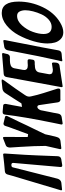

<svg xmlns="http://www.w3.org/2000/svg" viewBox="704 -1550 795 2352"><g transform="rotate(-90 1102.0 -374.5)"><path d="M397 -712 381 -465 374 -320Q370 -242 364 -66Q362 -29 328 -22Q324 -22 314 -20L254 -10Q241 -10 236.5 -14.5Q232 -19 232 -32V-38L282 -611Q282 -633 258 -633H255Q231 -633 227 -614Q209 -542 161.5 -355Q114 -168 88 -66V-67Q83 -48 69.5 -35.5Q56 -23 39 -21L-38 -13Q-40 -12 -44 -12Q-54 -12 -54 -23Q-54 -28 -51 -36L124 -622L139 -677Q147 -710 180 -713L278 -722Q309 -724 366 -732L378 -733Q381 -734 385 -734Q397 -734 397 -718Z M552 -32 469 -22H466L461 -21Q450 -23 450 -36Q450 -37 452 -45L490 -213Q490 -345 478 -527L470 -651Q472 -693 499 -702Q543 -720 581 -734H580Q585 -736 591 -736Q600 -736 600 -716V-636Q600 -612 599.5 -571Q599 -530 599 -513V-433L634 -428Q695 -592 707 -626V-625Q710 -635 715 -648L721 -664Q724 -678 728 -686L733 -702Q741 -730 763 -730Q768 -730 773 -728Q819 -718 841 -712Q858 -709 858 -694Q858 -687 854 -680L787 -542Q748 -456 671 -300Q641 -236 633 -220Q631 -211 605 -97L598 -74Q588 -37 552 -32Z M843 -17 772 -6H769L764 -5Q752 -7 752 -20V-22Q753 -23 753.5 -25Q754 -27 754 -30L774 -127Q847 -486 873 -706Q876 -740 901 -740H912Q921 -739 940 -737.5Q959 -736 968 -735L982 -734Q1005 -734 1005 -703L998 -666Q997 -658 995 -648.5Q993 -639 993 -638Q991 -632 991 -630L968 -503L1011 -510Q1032 -545 1073 -608L1085 -626Q1101 -652 1135 -704Q1157 -740 1194 -743L1280 -752H1292Q1304 -752 1304 -747Q1304 -739 1290 -719L1291 -720L1267 -687Q1191 -584 1109 -461H1110Q1094 -440 1094 -412Q1094 -406 1097 -392L1115 -317Q1135 -244 1162 -162L1191 -71Q1193 -61 1193 -55Q1193 -33 1169 -33H1068L1059 -32Q1028 -32 1023 -68L1020 -89Q1019 -100 1015 -124L990 -293Q986 -315 967 -315Q955 -315 943 -302Q932 -287 927 -273Q925 -264 921 -241.5Q917 -219 914 -207Q914 -204 902 -146Q898 -126 896 -117Q895 -109 891.5 -90Q888 -71 886 -61Q878 -22 843 -17Z M1477 -44 1227 -6H1224L1219 -5Q1210 -6 1210 -18Q1210 -25 1211 -26Q1264 -316 1333 -689Q1339 -724 1370 -727H1369L1612 -747Q1628 -747 1628 -736Q1628 -733 1626 -725V-726L1625 -723Q1619 -699 1616 -686H1617Q1607 -653 1580 -651H1534Q1515 -650 1503.5 -648.5Q1492 -647 1477.5 -641.5Q1463 -636 1454 -625Q1445 -614 1441 -597Q1435 -561 1421 -489L1422 -491Q1420 -487 1420 -476Q1420 -432 1474 -432L1497 -433Q1500 -434 1505 -434H1535Q1552 -434 1552 -410L1546 -371Q1543 -349 1521 -348Q1518 -347 1514 -347H1489Q1482 -347 1474 -345Q1400 -345 1390 -290L1369 -176V-174L1368 -170Q1368 -143 1382 -134Q1396 -125 1424 -125L1492 -135H1495L1500 -136Q1512 -136 1512 -113L1510 -84Q1505 -49 1477 -44Z M1563 -13 1544 -10Q1540 -9 1537 -9H1535Q1527 -9 1527 -18Q1527 -19 1529 -31V-30Q1532 -45 1536 -56Q1587 -280 1644 -583L1661 -676Q1664 -693 1675.5 -705.5Q1687 -718 1702 -720Q1704 -720 1771 -731L1774 -732H1777Q1787 -732 1787 -718Q1787 -710 1786 -708L1768 -617Q1755 -543 1741 -478Q1694 -245 1661 -58Q1654 -21 1620 -18L1612 -17Q1577 -15 1563 -13Z M2258 -545Q2258 -392 2190 -249.5Q2122 -107 2002 -36Q1937 3 1882 3Q1832 3 1800 -28Q1768 -59 1756.5 -100.5Q1745 -142 1745 -192Q1745 -268 1772.5 -362.5Q1800 -457 1847 -544.5Q1894 -632 1966.5 -691.5Q2039 -751 2119 -751Q2258 -751 2258 -545ZM1949 -140Q1996 -140 2036.5 -175.5Q2077 -211 2101 -262.5Q2125 -314 2138.5 -367.5Q2152 -421 2152 -462Q2152 -502 2136.5 -532.5Q2121 -563 2083 -563Q2020 -563 1966.5 -503Q1913 -443 1887 -370Q1861 -297 1861 -239Q1861 -140 1949 -140Z"/></g></svg>

Font: Bangerz Fix
Style: Regular
Weight: 400
Designer: vernon adams
Foundry: Vernon Adams
Version: Version 2.10;December 28, 2023;FontCreator 13.0.0.2683 64-bi